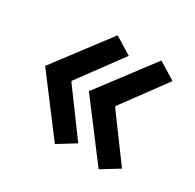

<svg xmlns="http://www.w3.org/2000/svg" viewBox="-101 -564 636 627"><g transform="rotate(30 217.5 -250.0)"><path d="M120 -252V-248L240 -85L175 -45L20 -250L175 -455L240 -415ZM285 -252V-248L405 -85L340 -45L185 -250L340 -455L405 -415Z"/></g></svg>

Font: Cuprum
Style: Regular
Weight: 400
Designer: Jovanny Lemonad
Foundry: Jovanny Lemonad
Version: Version 1.002